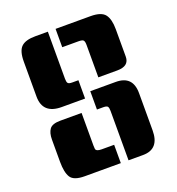

<svg xmlns="http://www.w3.org/2000/svg" viewBox="-131 -829 860 935"><g transform="rotate(-20 298.5 -361.5)"><path d="M316 -380H448Q536 -380 536 -290V-97Q536 0 451 0H376V-256Q376 -272 371.5 -278.5Q367 -285 349 -285H316ZM240 -295V-125Q240 -113 241 -108Q244 -95 271 -95H336V0H149Q93 0 76.5 -26Q60 -52 60 -107V-222Q60 -257 74 -276Q88 -295 130 -295ZM221 -723V-479Q221 -463 225.5 -456.5Q230 -450 248 -450H280V-355H159Q61 -355 61 -445V-626Q61 -681 83 -702Q105 -723 156 -723ZM261 -723H442Q498 -723 517 -698Q536 -673 536 -621V-479Q536 -430 474 -430H376V-598Q376 -615 371 -621.5Q366 -628 345 -628H261Z"/></g></svg>

Font: Keania One
Style: Regular
Weight: 400
Designer: Julia Petretta
Foundry: Julia Petretta
Version: Version 1.003